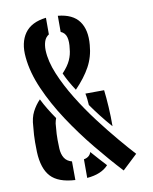

<svg xmlns="http://www.w3.org/2000/svg" viewBox="-90 -875 755 949"><g transform="rotate(-10 288.0 -400.5)"><path d="M454 2.5Q393.5 -62.5 329.5 -140.8Q265.5 -219 210 -303.2Q154.5 -387.5 117.8 -471.5Q81 -555.5 74 -632Q66.5 -706.5 99.2 -752.8Q132 -799 206.5 -807.5V-724Q190 -714 183.2 -694.5Q176.5 -675 177 -649Q179 -593.5 206 -528.8Q233 -464 274.5 -396.8Q316 -329.5 363.5 -267Q411 -204.5 454.8 -152.8Q498.5 -101 529 -68ZM290.5 -431.5Q258.5 -480 240 -522Q269 -553 281.2 -580.2Q293.5 -607.5 295.5 -636.5Q300.5 -671 294.2 -694Q288 -717 266 -726V-807Q340 -800 371.8 -756.2Q403.5 -712.5 396.5 -637.5Q392 -578.5 365.5 -530Q339 -481.5 290.5 -431.5ZM210.5 7.5Q126 3 88.5 -37.5Q51 -78 47.5 -162Q46.5 -191 46.8 -210.5Q47 -230 48 -248Q49 -266 51.5 -289.5Q53.5 -332.5 69 -362.5Q84.5 -392.5 107 -415.5Q120 -389 136 -362.8Q152 -336.5 170 -310.5Q165.5 -298.5 163 -284.5Q160.5 -257.5 159 -232.8Q157.5 -208 159.5 -159.5Q161 -130.5 173 -111.5Q185 -92.5 210 -86ZM437.5 -222.5Q410 -253.5 385 -285.8Q360 -318 340.5 -346Q339.5 -361 338 -375.5Q336.5 -390 333.5 -404.5L427.5 -405Q432 -369 435 -319.2Q438 -269.5 437.5 -222.5ZM270 7.5V-86Q299 -91 307 -116Q324.5 -96 342.2 -76.2Q360 -56.5 377.5 -37.5Q342.5 1.5 270 7.5Z"/></g></svg>

Font: Big Shoulders Stencil Text
Style: Bold
Weight: 700
Designer: Patric King
Foundry: XO Type Co
Version: Version 1.000